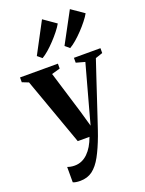

<svg xmlns="http://www.w3.org/2000/svg" viewBox="-202 -922 950 1262"><g transform="rotate(-20 273.0 -291.0)"><path d="M132.5 251.5Q116 251.5 102.8 249.2Q89.5 247 82 243V135.5Q90 139 103.8 141.8Q117.5 144.5 132.5 144.5Q159 144.5 182 134.5Q205 124.5 224.5 105.5Q244 86.5 259.8 60Q275.5 33.5 287.5 0H205.5L36.5 -472L-8 -489.5V-523H257V-489L198 -472L289 -174L319.5 -66.5L347.5 -169.5L430.5 -472L369 -489V-523H554.5V-489L504 -472Q483 -410 461.5 -345Q440 -280 419.8 -219Q399.5 -158 383 -108.2Q366.5 -58.5 355.5 -26Q344.5 6.5 341.5 14Q312.5 92 283.5 145Q254.5 198 218.8 224.8Q183 251.5 132.5 251.5ZM367.5 -592 337.5 -617.5 453.5 -833 541.5 -772Q530 -751 509.2 -724.8Q488.5 -698.5 463.5 -672.2Q438.5 -646 413.8 -624.8Q389 -603.5 368.5 -592ZM174.5 -592 144 -617.5 258.5 -833 346.5 -771.5Q334.5 -750 313.8 -723.8Q293 -697.5 268.5 -671.5Q244 -645.5 219.8 -624.5Q195.5 -603.5 175.5 -592Z"/></g></svg>

Font: Merriweather 96pt
Style: Bold
Weight: 700
Version: Version 2.100